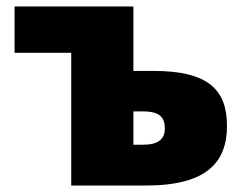

<svg xmlns="http://www.w3.org/2000/svg" viewBox="-20 -573 753 593"><path d="M392 -553H25V-410H200V0H431C620 0 681 -73 681 -184C681 -292 628 -354 454 -354H392ZM420 -229C476 -229 489 -209 489 -175C489 -144 469 -126 422 -126H392V-229Z"/></svg>

Font: Noto Sans UI Black
Style: Regular
Weight: 900
Designer: Monotype Design Team
Foundry: Monotype Imaging Inc.
Version: Version 1.901